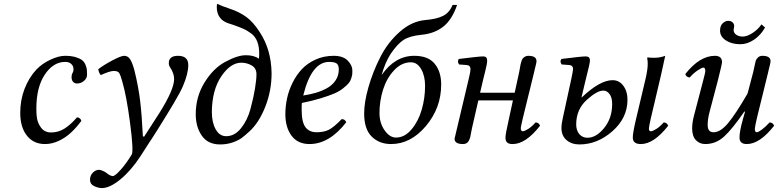

<svg xmlns="http://www.w3.org/2000/svg" viewBox="-20 -723 3959 977"><path d="M209 10Q147 10 113 -38Q83 -80 83 -149Q83 -214 105 -271Q127 -328 165 -369Q195 -400 237 -419.5Q279 -439 311 -439Q342 -439 364 -432.5Q386 -426 397.5 -417Q409 -408 415 -393.5Q421 -379 422 -368.5Q423 -358 423 -343Q423 -325 407.5 -311.5Q392 -298 371 -298Q363 -298 356.5 -302.5Q350 -307 347 -314.5Q344 -322 344 -330Q344 -343 349 -351Q354 -359 354 -370Q354 -385 346 -394Q338 -403 329.5 -405.5Q321 -408 312 -408Q251 -408 208 -343.5Q165 -279 165 -171Q165 -129 171 -109Q177 -89 190 -72Q208 -49 240 -49Q277 -49 308 -68.5Q339 -88 372 -126Q379 -126 385.5 -121Q392 -116 394 -108Q369 -74 341 -48Q313 -22 278.5 -6Q244 10 209 10Z M741 0 696 70Q648 144 593.5 189Q539 234 499 234Q480 234 459 224Q438 214 438 192Q438 170 452.5 155.5Q467 141 484 141Q490 141 502 146Q514 151 519 155Q541 173 554 173Q565 173 593.5 141.5Q622 110 651 62Q660 42 642 -96Q624 -234 602 -309Q593 -341 587 -351Q580 -362 559 -362Q539 -362 493 -341Q483 -351 480 -371Q509 -393 552.5 -416Q596 -439 612 -439Q630 -439 641.5 -422.5Q653 -406 664 -365Q685 -280 693.5 -206.5Q702 -133 707 -30L713 -27L791 -148Q866 -267 866 -321Q866 -350 845 -381Q839 -390 839 -402Q839 -439 886 -439Q938 -439 938 -392Q938 -348 911 -285Q899 -256 863 -195.5Q827 -135 784.5 -67.5Q742 0 741 0Z M1285 -345Q1285 -376 1260.5 -390Q1236 -404 1208 -404Q1153 -404 1106 -334.5Q1059 -265 1058 -153Q1058 -100 1077.5 -65Q1097 -30 1131 -30Q1174 -30 1206.5 -70.5Q1239 -111 1254.5 -168.5Q1270 -226 1277.5 -272Q1285 -318 1285 -345ZM1297 -424Q1299 -433 1299 -449Q1299 -486 1289 -511.5Q1279 -537 1258.5 -552.5Q1238 -568 1216 -577.5Q1194 -587 1162 -598Q1158 -599 1155.5 -600Q1153 -601 1149.5 -602Q1146 -603 1143 -604Q1083 -624 1083 -688Q1083 -703 1087 -703H1088Q1105 -693 1151 -678Q1197 -663 1233 -637Q1269 -611 1302 -559Q1360 -471 1362 -351Q1362 -261 1330 -180Q1298 -99 1250 -55Q1226 -33 1210 -21Q1194 -9 1164.5 1.5Q1135 12 1100 12Q1038 12 1007 -32.5Q976 -77 976 -142Q976 -230 1020 -302Q1064 -374 1124 -407Q1188 -442 1231 -442Q1274 -442 1297 -424Z M1704 -370Q1704 -392 1693 -400Q1682 -408 1655 -408Q1565 -408 1523 -237Q1555 -242 1584 -250Q1613 -258 1641.5 -273Q1670 -288 1687 -313Q1704 -338 1704 -370ZM1516 -199Q1515 -191 1515 -165Q1515 -101 1534.5 -75.5Q1554 -50 1591 -50Q1628 -50 1653 -62.5Q1678 -75 1719 -117Q1735 -117 1742 -101Q1656 10 1555 10Q1495 10 1463.5 -32.5Q1432 -75 1432 -142Q1432 -181 1440.5 -221.5Q1449 -262 1468.5 -301.5Q1488 -341 1516 -371Q1544 -401 1586 -420Q1628 -439 1678 -439Q1726 -439 1749.5 -414.5Q1773 -390 1773 -365Q1773 -352 1772.5 -346Q1772 -340 1767.5 -325Q1763 -310 1754 -299.5Q1745 -289 1726.5 -274Q1708 -259 1681.5 -247.5Q1655 -236 1612.5 -223Q1570 -210 1516 -199Z M2225 -293Q2225 -174 2147.5 -82Q2070 10 1970 10Q1910 10 1871.5 -28Q1833 -66 1833 -146Q1833 -203 1855 -280Q1877 -357 1915 -432Q1953 -507 2014 -561Q2075 -615 2144 -621Q2204 -626 2236 -643Q2268 -660 2283 -698H2306Q2280 -622 2235 -587Q2190 -552 2125 -546Q2064 -540 2033 -519.5Q2002 -499 1968 -449Q1939 -404 1922 -341Q1990 -439 2088 -439Q2159 -439 2192 -398.5Q2225 -358 2225 -293ZM1995 -23Q2039 -23 2074 -64.5Q2109 -106 2126 -165Q2143 -224 2143 -286Q2143 -337 2123 -371.5Q2103 -406 2071 -406Q2023 -406 1985 -365Q1947 -324 1929 -266Q1911 -208 1911 -148Q1911 -97 1937 -60Q1963 -23 1995 -23Z M2306 -72 2365 -321Q2374 -357 2374 -372Q2374 -390 2356 -392L2316 -395Q2305 -411 2315 -423Q2417 -436 2439 -436Q2459 -436 2459 -415Q2459 -407 2456.5 -393.5Q2454 -380 2448 -356Q2442 -332 2439 -320L2423 -251H2599L2622 -357Q2623 -363 2625.5 -376Q2628 -389 2629 -395.5Q2630 -402 2633.5 -412Q2637 -422 2641 -426.5Q2645 -431 2652 -435Q2659 -439 2668 -439Q2710 -439 2710 -412Q2710 -407 2707.5 -396Q2705 -385 2701.5 -371.5Q2698 -358 2697 -352L2641 -124Q2630 -76 2630 -72Q2630 -55 2640 -55Q2649 -55 2668 -67Q2687 -79 2705 -100Q2722 -100 2728 -83Q2655 10 2589 10Q2568 10 2560 1.5Q2552 -7 2552 -23Q2552 -40 2569 -115L2590 -212H2414L2382 -72Q2380 -65 2377.5 -49.5Q2375 -34 2373 -26Q2371 -18 2366.5 -8.5Q2362 1 2354.5 5.5Q2347 10 2336 10Q2293 10 2293 -17Q2293 -19 2306 -72Z M2969 -22Q3014 -22 3054.5 -72Q3095 -122 3095 -194Q3095 -226 3082 -244Q3069 -262 3050 -262Q3018 -262 2966 -215Q2912 -166 2912 -90Q2912 -59 2928 -40.5Q2944 -22 2969 -22ZM2961 -320 2939 -228H2941Q3033 -315 3097 -315Q3131 -315 3152 -286.5Q3173 -258 3173 -216Q3173 -123 3096.5 -55.5Q3020 12 2928 12Q2889 12 2863 -10Q2837 -32 2837 -72Q2837 -93 2844 -123L2887 -321Q2896 -363 2896 -372Q2896 -390 2878 -392L2838 -395Q2827 -411 2837 -423Q2939 -436 2961 -436Q2982 -436 2982 -415Q2982 -401 2961 -320ZM3292 -55Q3301 -55 3320 -67Q3339 -79 3357 -100Q3374 -100 3380 -83Q3307 10 3241 10Q3200 10 3200 -23Q3200 -47 3216 -115L3265 -322Q3276 -369 3276 -399Q3276 -414 3273 -429L3276 -431Q3284 -429 3311 -429Q3338 -429 3365 -439L3344 -343L3292 -122Q3282 -79 3282 -68Q3282 -55 3292 -55Z M3888 -352 3832 -124Q3821 -76 3821 -67Q3821 -50 3831 -50Q3839 -50 3858 -64.5Q3877 -79 3896 -100Q3913 -100 3919 -83Q3846 10 3780 10Q3743 10 3743 -23Q3743 -55 3760 -115L3771 -154L3768 -156Q3707 -67 3665 -28.5Q3623 10 3569 10Q3540 10 3521 -10Q3502 -30 3502 -70Q3502 -100 3512 -137L3556 -305Q3569 -353 3569 -362Q3569 -379 3559 -379Q3551 -379 3529.5 -364.5Q3508 -350 3490 -329Q3473 -329 3467 -346Q3540 -439 3618 -439Q3654 -439 3654 -406Q3654 -398 3633 -314L3590 -151Q3581 -116 3581 -87Q3581 -50 3611 -50Q3646 -50 3684.5 -96Q3723 -142 3784 -247L3813 -357Q3815 -365 3819 -385Q3823 -405 3825.5 -413.5Q3828 -422 3837 -430.5Q3846 -439 3859 -439Q3901 -439 3901 -412Q3901 -407 3898.5 -396Q3896 -385 3892.5 -371.5Q3889 -358 3888 -352ZM3873 -583Q3851 -544 3817 -521Q3783 -498 3747 -498Q3703 -498 3673.5 -517.5Q3644 -537 3644 -567Q3644 -592 3657.5 -604.5Q3671 -617 3685 -617Q3700 -617 3708 -609Q3716 -601 3716 -590Q3716 -586 3714.5 -580Q3713 -574 3713 -570Q3713 -556 3726 -546.5Q3739 -537 3760 -537Q3781 -537 3808.5 -554.5Q3836 -572 3855 -599Z"/></svg>

Font: Linux Libertine O
Style: Italic
Weight: 400
Italic angle: -12°
Designer: Philipp H. Poll
Foundry: Philipp H. Poll
Version: Version 5.1.6